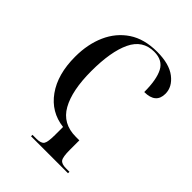

<svg xmlns="http://www.w3.org/2000/svg" viewBox="-209 -828 933 933"><g transform="rotate(45 257.5 -362.0)"><path d="M173 0V-10H201Q232 -10 241.5 -24Q251 -38 251 -87V-142Q159 -153 105 -228.5Q51 -304 51 -425Q51 -511 81 -578.5Q111 -646 169.5 -685Q228 -724 316 -724Q400 -724 444.5 -689.5Q489 -655 489 -608Q489 -541 410 -541Q410 -627 387 -670.5Q364 -714 306 -714Q227 -714 191.5 -639.5Q156 -565 156 -431Q156 -298 197 -225Q238 -152 329 -152H353V-87Q353 -38 363 -24Q373 -10 403 -10H427V0Z"/></g></svg>

Font: Noto Serif Display ExtraCondensed Medium
Style: Regular
Weight: 500
Width: 2
Designer: Monotype Design Team
Foundry: Monotype Imaging Inc.
Version: Version 2.009